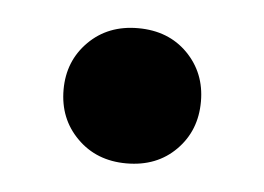

<svg xmlns="http://www.w3.org/2000/svg" viewBox="-28 -178 303 220"><g transform="rotate(5 123.5 -68.0)"><path d="M123.5 -146Q158.5 -146 180.5 -123.8Q202.5 -101.5 202.5 -68.5Q202.5 -35 180.5 -12.8Q158.5 9.5 123.5 9.5Q89 9.5 66.8 -12.8Q44.5 -35 44.5 -68.5Q44.5 -101.5 66.8 -123.8Q89 -146 123.5 -146Z"/></g></svg>

Font: Newsreader 16pt SemiBold
Style: Regular
Weight: 600
Designer: Hugues Gentile
Foundry: Production Type
Version: Version 1.003